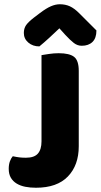

<svg xmlns="http://www.w3.org/2000/svg" viewBox="-20 -867 473 902"><path d="M350 -180Q350 -91 299 -38Q248 15 149 15Q122 15 99 10.5Q76 6 58.5 -4.5Q41 -15 31 -32Q21 -49 21 -74Q21 -94 26.5 -109Q32 -124 40 -133Q59 -129 72.5 -127.5Q86 -126 102 -126Q141 -126 158 -145.5Q175 -165 175 -203V-608Q187 -610 210 -613.5Q233 -617 256 -617Q306 -617 328 -600Q350 -583 350 -534ZM259 -734Q235 -711 211 -689Q187 -667 165 -649Q134 -649 113 -667Q92 -685 92 -712Q92 -733 102 -748Q112 -763 139 -784L168 -806Q197 -828 219 -837.5Q241 -847 261 -847Q287 -847 308 -837.5Q329 -828 352 -805L433 -724Q433 -688 414.5 -670Q396 -652 364 -652Q344 -652 327 -665Q310 -678 286 -704Z"/></svg>

Font: Baloo Bhai 2 ExtraBold
Style: Regular
Weight: 800
Designer: Supriya Tembe, Noopur Datye and Ek Type
Foundry: Ek Type
Version: Version 1.640;PS 1.000;hotconv 16.6.51;makeotf.lib2.5.65220;